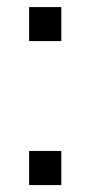

<svg xmlns="http://www.w3.org/2000/svg" viewBox="-20 -522 288 541"><path d="M62 -406.2V-502H152.8V-406.2ZM62 -0.5V-96.7H152.8V-0.5Z"/></svg>

Font: Ride Light
Style: Regular
Weight: 300
Version: Version 3.000